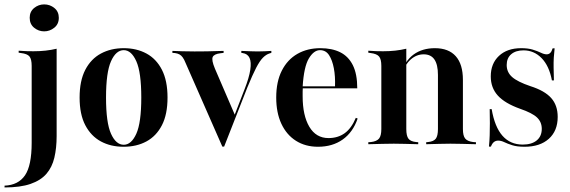

<svg xmlns="http://www.w3.org/2000/svg" viewBox="-63 -643 2543 856"><path d="M78.2 -208.1V-349.2Q78.2 -379 68.5 -391.1Q58.9 -403.2 30.6 -406.5L20.2 -408.1V-416.9Q41.1 -415.3 56.5 -414.9Q71.8 -414.5 86.3 -414.5Q114.5 -414.5 140.3 -417.3Q166.1 -420.2 189.5 -425.8V-416.9V-208.1ZM-42.7 192.7V184.7Q18.5 182.3 48.4 138.7Q78.2 95.2 78.2 -6.5V-208.1H189.5V-36.3Q189.5 16.9 179.4 59.7Q169.4 102.4 144 131.9Q118.5 161.3 73 177Q27.4 192.7 -42.7 192.7ZM133.9 -503.2Q108.9 -503.2 89.1 -519.4Q69.4 -535.5 69.4 -563.7Q69.4 -591.1 89.1 -607.3Q108.9 -623.4 133.9 -623.4Q159.7 -623.4 179.4 -607.3Q199.2 -591.1 199.2 -563.7Q199.2 -535.5 179 -519.4Q158.9 -503.2 133.9 -503.2Z M487.9 11.3Q430.6 11.3 386.7 -12.5Q342.7 -36.3 317.3 -84.7Q291.9 -133.1 291.9 -208.1Q291.9 -283.1 317.3 -331.9Q342.7 -380.6 387.1 -404.4Q431.5 -428.2 488.7 -428.2Q546 -428.2 589.9 -404.4Q633.9 -380.6 658.9 -331.9Q683.9 -283.1 683.9 -208.1Q683.9 -133.1 658.9 -84.7Q633.9 -36.3 589.9 -12.5Q546 11.3 487.9 11.3ZM488.7 2.4Q522.6 2.4 544.8 -46.8Q566.9 -96 566.9 -208.1Q566.9 -320.2 544.8 -369.8Q522.6 -419.4 488.7 -419.4Q454 -419.4 431.9 -369.8Q409.7 -320.2 409.7 -208.1Q409.7 -96 431.9 -46.8Q454 2.4 488.7 2.4Z M928.2 10.5 764.5 -362.1Q758.1 -378.2 751.6 -387.1Q745.2 -396 737.1 -400.4Q729 -404.8 716.9 -406.5L705.6 -407.3V-416.1Q724.2 -415.3 749.2 -414.5Q774.2 -413.7 802.4 -413.7H805.6H808.1Q835.5 -413.7 859.7 -414.1Q883.9 -414.5 902.4 -415.3Q921 -416.1 933.9 -416.1V-407.3L920.2 -405.6Q891.9 -402.4 885.5 -389.1Q879 -375.8 895.2 -337.1L985.5 -127.4L977.4 -116.1L1027.4 -245.2Q1047.6 -296.8 1052.8 -331.5Q1058.1 -366.1 1049.6 -384.7Q1041.1 -403.2 1018.5 -406.5L1012.9 -407.3V-416.1Q1034.7 -415.3 1052 -414.5Q1069.4 -413.7 1085.5 -413.7Q1104 -413.7 1118.1 -414.5Q1132.3 -415.3 1146.8 -416.1V-407.3L1138.7 -404.8Q1123.4 -400 1109.3 -385.9Q1095.2 -371.8 1079 -340.7Q1062.9 -309.7 1039.5 -252.4L936.3 10.5Z M1354.8 11.3Q1298.4 11.3 1256.5 -15.3Q1214.5 -41.9 1191.5 -91.1Q1168.5 -140.3 1168.5 -208.1Q1168.5 -279 1193.5 -328.2Q1218.5 -377.4 1262.9 -402.8Q1307.3 -428.2 1365.3 -428.2Q1416.9 -428.2 1453.6 -410.1Q1490.3 -391.9 1510.1 -352.4Q1529.8 -312.9 1529.8 -249.2H1248.4L1247.6 -258.1H1430.6Q1432.3 -302.4 1425.4 -338.7Q1418.5 -375 1404 -397.2Q1389.5 -419.4 1363.7 -419.4Q1336.3 -419.4 1314.1 -382.7Q1291.9 -346 1286.3 -256.5L1287.1 -254.8Q1286.3 -245.2 1286.3 -234.7Q1286.3 -224.2 1286.3 -213.7Q1286.3 -128.2 1316.1 -77.8Q1346 -27.4 1401.6 -27.4Q1443.5 -27.4 1473.8 -49.2Q1504 -71 1523.4 -117.7L1531.5 -114.5Q1510.5 -53.2 1464.9 -21Q1419.4 11.3 1354.8 11.3Z M1692.7 -2.4Q1666.1 -2.4 1640.3 -1.6Q1614.5 -0.8 1579 0V-8.9L1591.1 -9.7Q1616.9 -12.9 1627 -25.4Q1637.1 -37.9 1637.1 -67.7V-208.1H1748.4V-67.7Q1748.4 -37.1 1758.1 -24.6Q1767.7 -12.1 1792.7 -9.7L1801.6 -8.9V0Q1767.7 -0.8 1743.1 -1.6Q1718.5 -2.4 1692.7 -2.4ZM1637.1 -208.1V-349.2Q1637.1 -379 1627 -391.1Q1616.9 -403.2 1589.5 -406.5L1579 -408.1V-416.9Q1600 -415.3 1615.3 -414.9Q1630.6 -414.5 1645.2 -414.5Q1673.4 -414.5 1699.2 -417.3Q1725 -420.2 1748.4 -425.8V-416.9V-208.1ZM1889.5 -208.1V-308.9Q1889.5 -354.8 1873.8 -377.8Q1858.1 -400.8 1825.8 -400.8Q1794.4 -400.8 1768.5 -378.2Q1742.7 -355.6 1724.2 -307.3L1721.8 -310.5Q1742.7 -372.6 1781.5 -400.4Q1820.2 -428.2 1875.8 -428.2Q1937.1 -428.2 1969 -392.3Q2000.8 -356.5 2000.8 -287.1V-208.1ZM1945.2 -2.4Q1920.2 -2.4 1895.6 -1.6Q1871 -0.8 1837.1 0V-8.9L1845.2 -9.7Q1870.2 -12.1 1879.8 -24.6Q1889.5 -37.1 1889.5 -67.7V-208.1H2000.8V-67.7Q2000.8 -37.9 2010.9 -25.4Q2021 -12.9 2046.8 -9.7L2058.9 -8.9V0Q2023.4 -0.8 1997.6 -1.6Q1971.8 -2.4 1945.2 -2.4Z M2275.8 11.3Q2241.9 11.3 2220.6 4.4Q2199.2 -2.4 2185.1 -9.3Q2171 -16.1 2158.1 -16.1Q2135.5 -16.1 2125.8 10.5H2116.9Q2119.4 -14.5 2120.2 -39.9Q2121 -65.3 2121 -94Q2121 -122.6 2120.2 -156.5H2129Q2142.7 -76.6 2177.4 -37.5Q2212.1 1.6 2267.7 1.6Q2307.3 1.6 2329.8 -16.9Q2352.4 -35.5 2352.4 -68.5Q2352.4 -99.2 2331 -119.4Q2309.7 -139.5 2255.6 -158.1Q2187.9 -182.3 2156.5 -216.9Q2125 -251.6 2125 -302.4Q2125 -359.7 2161.7 -394Q2198.4 -428.2 2260.5 -428.2Q2291.1 -428.2 2312.1 -421.8Q2333.1 -415.3 2348 -408.1Q2362.9 -400.8 2374.2 -400.8Q2383.9 -400.8 2390.3 -407.3Q2396.8 -413.7 2400.8 -427.4H2409.7Q2407.3 -406.5 2406 -386.3Q2404.8 -366.1 2405.2 -341.9Q2405.6 -317.7 2406.5 -284.7H2397.6Q2385.5 -349.2 2351.6 -383.9Q2317.7 -418.5 2271 -418.5Q2236.3 -418.5 2216.1 -401.2Q2196 -383.9 2196 -353.2Q2196 -321 2220.2 -299.6Q2244.4 -278.2 2301.6 -258.9Q2365.3 -238.7 2394.4 -206Q2423.4 -173.4 2423.4 -121.8Q2423.4 -59.7 2383.9 -24.2Q2344.4 11.3 2275.8 11.3Z"/></svg>

Font: Playfair 144pt SemiCondensed
Style: Bold
Weight: 700
Width: 4
Designer: Claus Eggers Sørensen
Foundry: Claus Eggers Sørensen
Version: Version 2.203